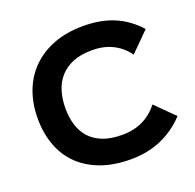

<svg xmlns="http://www.w3.org/2000/svg" viewBox="-142 -967 1143 1125"><g transform="rotate(-20 430.0 -404.0)"><path d="M830 -134Q765 -64 679.5 -26.5Q594 11 489 11Q382 11 301 -19Q220 -49 165 -103.5Q110 -158 82.5 -233.5Q55 -309 55 -400Q55 -491 83.5 -567.5Q112 -644 167.5 -700Q223 -756 304 -787.5Q385 -819 490 -819Q599 -819 682 -784Q765 -749 829 -677L712 -560Q633 -668 490 -668Q421 -668 371.5 -648Q322 -628 290 -592Q258 -556 243 -507Q228 -458 228 -400Q228 -344 242.5 -296.5Q257 -249 288 -214.5Q319 -180 368.5 -160.5Q418 -141 489 -141Q562 -141 618.5 -168.5Q675 -196 715 -248Z"/></g></svg>

Font: TypoPRO Sinkin Sans
Style: 700 Bold
Weight: 700
Designer: Keith Bates
Foundry: K-Type
Version: Sinkin Sans (version 1.0)  by Keith Bates   •   © 2014   www